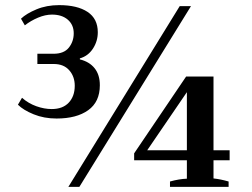

<svg xmlns="http://www.w3.org/2000/svg" viewBox="-20 -730 985 750"><path d="M50 -321 66 -348Q91 -326 122 -315Q153 -304 182 -304Q225 -304 248.5 -329Q272 -354 272 -395Q272 -431 250.5 -455.5Q229 -480 190 -480H126V-520H189Q230 -520 249 -544Q268 -568 268 -600Q268 -633 245 -653Q222 -673 183 -673Q157 -673 128.5 -661Q100 -649 77 -631L62 -657Q83 -677 122.5 -693.5Q162 -710 211 -710Q282 -710 322 -683.5Q362 -657 362 -604Q362 -569 343 -540Q324 -511 292 -502V-498Q329 -489 349.5 -463.5Q370 -438 370 -397Q370 -332 324.5 -299.5Q279 -267 201 -267Q152 -267 111.5 -283.5Q71 -300 50 -321ZM682 -706H726L290 0H247ZM644 -21Q680 -31 710 -32V-104H504V-131L707 -431H814V-143H877V-104H814V-33Q842 -30 873 -21V0H644ZM710 -143V-370L555 -143Z"/></svg>

Font: Trirong Medium
Style: Regular
Weight: 500
Designer: Katatrad Team
Foundry: CadsonDemak
Version: Version 1.001